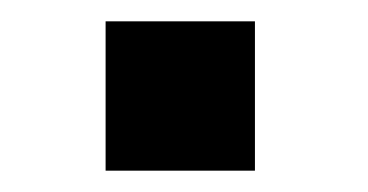

<svg xmlns="http://www.w3.org/2000/svg" viewBox="-20 -160 345 180"><path d="M79 0V-140H219V0Z"/></svg>

Font: Coval
Style: Heavy
Weight: 900
Foundry: Context Ltd
Version: Version 001.000